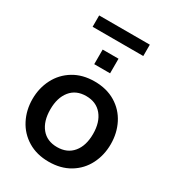

<svg xmlns="http://www.w3.org/2000/svg" viewBox="-201 -948 966 1070"><g transform="rotate(30 281.5 -413.5)"><path d="M29 -248Q29 -319 59.5 -378Q90 -437 147 -471.5Q204 -506 281 -506Q359 -506 416 -471.5Q473 -437 503 -378Q533 -319 533 -248Q533 -177 503 -118Q473 -59 416 -24.5Q359 10 281 10Q204 10 147 -24.5Q90 -59 59.5 -118Q29 -177 29 -248ZM419 -248Q419 -323 382.5 -367.5Q346 -412 281 -412Q216 -412 180 -367.5Q144 -323 144 -248Q144 -172 180 -128Q216 -84 281 -84Q346 -84 382.5 -128Q419 -172 419 -248ZM230 -682H332V-588H230ZM118 -837H444V-764H118Z"/></g></svg>

Font: Cabin SemiBold
Style: Regular
Weight: 600
Designer: Pablo Impallari
Foundry: Pablo Impallari. http://www.impallari.com Igino Marini. http://www.ikern.com
Version: Version 2.200